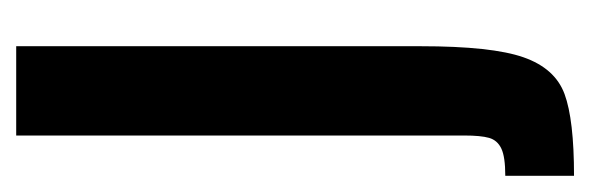

<svg xmlns="http://www.w3.org/2000/svg" viewBox="-284 -278 746 243"><g transform="rotate(-90 89.5 -157.0)"><path d="M39 57V-510H152V2Q152 92 138 132Q124 172 91.5 184Q59 196 -12 196V109Q12 109 22.5 104Q33 99 36 88.5Q39 78 39 57Z"/></g></svg>

Font: Saira ExtraCondensed
Style: Bold
Weight: 700
Width: 2
Designer: Hector Gatti with collaboration of the Omnibus-Type team
Foundry: Omnibus-Type
Version: Version 0.072; ttfautohint (v1.8)